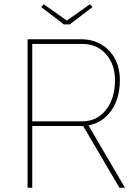

<svg xmlns="http://www.w3.org/2000/svg" viewBox="-20 -885 649 905"><path d="M110 0V-700H361Q416 -700 457.5 -675.5Q499 -651 522 -607.5Q545 -564 545 -507Q545 -422 505 -364.5Q465 -307 397 -294L569 0H543L372 -291Q367 -291 361 -291H132V0ZM132 -313H367Q437 -313 479.5 -367Q522 -421 522 -507Q522 -582 479.5 -630Q437 -678 367 -678H132ZM281 -770 174 -852 186 -865 295 -788 404 -865 416 -852 309 -770Z"/></svg>

Font: Lexend Thin
Style: Regular
Weight: 100
Designer: Bonnie Shaver-Troup, Thomas Jockin
Foundry: Lexend
Version: Version 1.007; ttfautohint (v1.8.3)